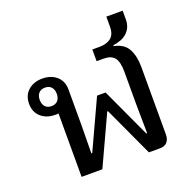

<svg xmlns="http://www.w3.org/2000/svg" viewBox="-131 -884 1017 1016"><g transform="rotate(-20 377.0 -376.0)"><path d="M159 -357Q154 -356 150 -356Q146 -356 141 -356Q92 -356 61 -383.5Q30 -411 30 -458Q30 -505 61 -532.5Q92 -560 141 -560Q190 -560 221 -532.5Q252 -505 252 -458V-260L250 -99H255L383 -376H431L559 -99H564L562 -260V-446Q562 -501 543.5 -524.5Q525 -548 483 -548H443V-614H483Q524 -614 548 -633Q572 -652 572 -696V-752H664V-703Q664 -678 655.5 -659.5Q647 -641 632.5 -628Q618 -615 598 -607.5Q578 -600 555 -597V-592Q611 -581 633 -540.5Q655 -500 655 -437V-58Q655 -32 641.5 -16Q628 0 600 0H538L409 -279H405L276 0H159ZM138 -406Q161 -406 173.5 -420Q186 -434 186 -458Q186 -482 173.5 -496Q161 -510 138 -510Q115 -510 102.5 -496Q90 -482 90 -458Q90 -434 102.5 -420Q115 -406 138 -406Z"/></g></svg>

Font: IBM Plex Sans Thai Looped Text
Style: Regular
Weight: 450
Designer: Mike Abbink, Paul van der Laan, Pieter van Rosmalen, Ben Mitchell, Mark Frömberg
Foundry: Bold Monday
Version: Version 1.1